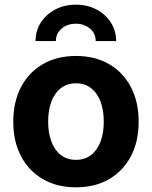

<svg xmlns="http://www.w3.org/2000/svg" viewBox="-20 -781 643 812"><path d="M301.3 11.2Q220.7 11.2 160.9 -23.7Q101.1 -58.6 68.6 -120.8Q36.1 -183.1 36.1 -266.1Q36.1 -349.6 68.6 -412.1Q101.1 -474.6 160.9 -509.5Q220.7 -544.4 301.3 -544.4Q382.3 -544.4 441.9 -509.5Q501.5 -474.6 533.9 -412.1Q566.4 -349.6 566.4 -266.1Q566.4 -183.1 533.9 -120.8Q501.5 -58.6 441.9 -23.7Q382.3 11.2 301.3 11.2ZM301.3 -105Q338.9 -105 365.2 -125.5Q391.6 -146 405.3 -182.4Q418.9 -218.8 418.9 -266.6Q418.9 -314.9 405.3 -351.3Q391.6 -387.7 365.2 -408.2Q338.9 -428.7 301.3 -428.7Q263.7 -428.7 237.3 -408.2Q210.9 -387.7 197.3 -351.3Q183.6 -314.9 183.6 -266.6Q183.6 -218.8 197.3 -182.4Q210.9 -146 237.3 -125.5Q263.7 -105 301.3 -105ZM300.8 -761.2Q350.1 -761.2 388.4 -740.7Q426.8 -720.2 449 -685.5Q471.2 -650.9 471.2 -607.4H384.8Q384.8 -639.6 360.4 -660.2Q335.9 -680.7 300.8 -680.7Q265.1 -680.7 240.7 -660.2Q216.3 -639.6 216.3 -607.4H130.4Q130.4 -650.9 152.6 -685.5Q174.8 -720.2 213.4 -740.7Q252 -761.2 300.8 -761.2Z"/></svg>

Font: Inter 20pt
Style: Bold
Weight: 700
Version: Version 4.001;git-66647c0bb